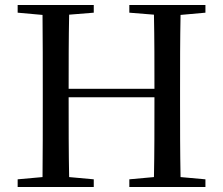

<svg xmlns="http://www.w3.org/2000/svg" viewBox="-20 -752 897 772"><path d="M500 -701 599 -693C601 -594 601 -495 601 -395H256C256 -495 256 -594 258 -693L357 -701V-732H51V-701L151 -692C152 -593 152 -493 152 -392V-339C152 -239 152 -138 151 -40L51 -31V0H357V-31L258 -40C256 -138 256 -239 256 -361H601C601 -239 601 -137 599 -40L500 -31V0H806V-31L706 -40C704 -140 704 -239 704 -339V-392C704 -493 704 -593 706 -692L806 -701V-732H500Z"/></svg>

Font: Noto Serif CJK SC Medium
Style: Regular
Weight: 500
Designer: Ryoko NISHIZUKA 西塚涼子 (kana & ideographs); Frank Grießhammer (Latin, Greek & Cyrillic); Wenlong ZHANG 张文龙 (bopomofo); San
Foundry: Adobe
Version: Version 2.001;hotconv 1.1.0;makeotfexe 2.6.0